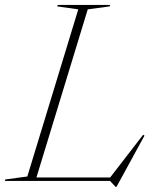

<svg xmlns="http://www.w3.org/2000/svg" viewBox="-63 -735 640 780"><path d="M293.5 -697 85 -14H384.5L518.5 -187.5L524 -184L410 24.5H407L384 0H-43L-41.5 -6L48 -18L255 -697L169.5 -709L171.5 -715H384.5L382.5 -709Z"/></svg>

Font: Newsreader 72pt ExtraLight
Style: Italic
Weight: 275
Italic angle: -17°
Designer: Hugues Gentile
Foundry: Production Type
Version: Version 1.003; ttfautohint (v1.8.3)